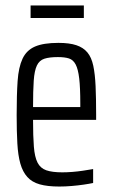

<svg xmlns="http://www.w3.org/2000/svg" viewBox="-20 -675 413 703"><path d="M197 8Q154 8 125.5 0Q97 -8 80 -27Q63 -46 54.5 -76Q46 -106 43.5 -150Q41 -194 41 -254Q41 -328 44.5 -378.5Q48 -429 62.5 -460Q77 -491 108 -504.5Q139 -518 194 -518Q234 -518 259.5 -509.5Q285 -501 300 -483Q315 -465 321.5 -434.5Q328 -404 330 -359.5Q332 -315 332 -256V-236H101Q101 -176 104 -138Q107 -100 117.5 -79.5Q128 -59 149.5 -51.5Q171 -44 208 -44Q225 -44 244.5 -45.5Q264 -47 284 -50Q304 -53 321 -56V-5Q307 -2 286.5 1Q266 4 242.5 6Q219 8 197 8ZM274 -262V-296Q274 -354 270 -388Q266 -422 257 -439Q248 -456 232.5 -461Q217 -466 192 -466Q161 -466 142.5 -460Q124 -454 115 -435Q106 -416 103.5 -379.5Q101 -343 101 -283H293ZM92 -609V-655H287V-609Z"/></svg>

Font: Saira ExtraCondensed
Style: Regular
Weight: 400
Width: 2
Designer: Hector Gatti with collaboration of the Omnibus-Type team
Foundry: Omnibus-Type
Version: Version 1.101